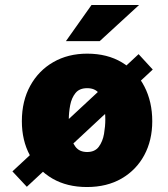

<svg xmlns="http://www.w3.org/2000/svg" viewBox="-20 -743 675 773"><path d="M88 9 30 -53 538 -525 595 -463ZM330 10Q250 10 191.2 -24Q132.5 -58 100.2 -117.8Q68 -177.5 68 -255Q68 -336.5 101.8 -397.8Q135.5 -459 194.8 -493Q254 -527 331 -527Q412 -527 470.8 -491.8Q529.5 -456.5 561.2 -395Q593 -333.5 593 -255Q593 -178 560.8 -118.2Q528.5 -58.5 469.5 -24.2Q410.5 10 330 10ZM331 -131Q362 -131 377.8 -152.2Q393.5 -173.5 398.8 -204Q404 -234.5 404 -262Q404 -290 398.8 -319.2Q393.5 -348.5 377.8 -368.2Q362 -388 331 -388Q299.5 -388 283.8 -368.2Q268 -348.5 262.5 -319.2Q257 -290 257 -262Q257 -234.5 262.5 -204Q268 -173.5 283.8 -152.2Q299.5 -131 331 -131ZM245.5 -577.5 348.5 -723H540L381.5 -577.5Z"/></svg>

Font: Public Sans Thin Black
Style: Regular
Weight: 900
Version: Version 2.001